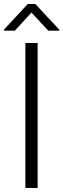

<svg xmlns="http://www.w3.org/2000/svg" viewBox="-21 -922 311 942"><path d="M163.6 -710.9V0H103.5V-710.9ZM152.3 -902.3 270 -776.4V-771.5H215.8L133.3 -860.4L51.8 -771.5H-1V-777.3L115.2 -902.3Z"/></svg>

Font: Vazirmatn RD UI FD ExtraLight
Style: Regular
Weight: 200
Designer: Saber Rastikerdar
Foundry: Saber Rastikerdar
Version: Version 33.003